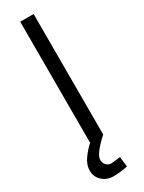

<svg xmlns="http://www.w3.org/2000/svg" viewBox="-235 -721 717 955"><g transform="rotate(-30 123.0 -243.0)"><path d="M85 0V-692H162V0Q86 69 86 102Q86 121 97.5 133Q109 145 127 145L178 139L185 197Q140 206 103 206Q66 206 40 182.5Q14 159 14 123.5Q14 88 38.5 55Q63 22 88 0Z"/></g></svg>

Font: Titillium Web
Style: Regular
Weight: 400
Version: Version 1.002;PS 57.000;hotconv 1.0.70;makeotf.lib2.5.55311